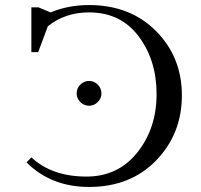

<svg xmlns="http://www.w3.org/2000/svg" viewBox="-20 -731 794 759"><path d="M85 -89 104 -109Q185 -33 322 -33Q447 -33 523 -128.5Q599 -224 599 -359Q599 -493 528 -587.5Q457 -682 332 -682Q237 -682 169 -627L131 -525H104V-702H132L180 -682Q250 -711 332 -711Q495 -711 597 -608Q699 -505 699 -354Q699 -202 597.5 -97Q496 8 332 8Q182 8 85 -89ZM297.5 -327.5Q283 -342 283 -362Q283 -382 297.5 -396.5Q312 -411 332 -411Q352 -411 366.5 -396.5Q381 -382 381 -362Q381 -342 366.5 -327.5Q352 -313 332 -313Q312 -313 297.5 -327.5Z"/></svg>

Font: Dihjauti
Style: Bold
Weight: 700
Designer: T. Christopher White
Version: Version 3.0.0